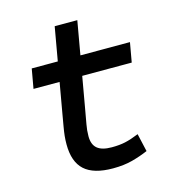

<svg xmlns="http://www.w3.org/2000/svg" viewBox="-103 -763 792 861"><g transform="rotate(-15 293.0 -332.0)"><path d="M316.9 9.8Q227.1 9.8 184.8 -28.6Q142.6 -66.9 142.6 -147.9Q142.6 -168.5 144.5 -187.3Q146.5 -206.1 150.6 -229.5Q154.8 -252.9 160.6 -287.1L228.5 -673.8H333.5L265.6 -287.1Q257.3 -238.3 252.2 -211.9Q247.1 -185.5 247.1 -157.7Q247.1 -119.1 268.6 -101.1Q290 -83 335.9 -83Q371.6 -83 398.4 -88.9Q425.3 -94.7 462.4 -109.9L481.4 -26.4Q446.3 -11.2 407 -0.7Q367.7 9.8 316.9 9.8ZM64 -426.8 80.1 -517.6H536.1L520 -426.8Z"/></g></svg>

Font: Cascadia Code
Style: Italic
Weight: 400
Italic angle: -10°
Designer: Aaron Bell
Foundry: Saja Typeworks
Version: Version 2407.024